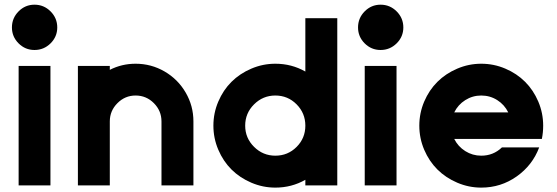

<svg xmlns="http://www.w3.org/2000/svg" viewBox="-20 -811 2435 840"><path d="M230.5 -690.9Q230.5 -650.4 201.2 -621.3Q171.9 -592.3 130.9 -592.3Q90.3 -592.3 61.3 -621.3Q32.2 -650.4 32.2 -690.9Q32.2 -731.9 61.3 -761.2Q90.3 -790.5 130.9 -790.5Q171.9 -790.5 201.2 -761.2Q230.5 -731.9 230.5 -690.9ZM61.5 0V-522.5H200.7V0Z M320.8 0V-522.5H460.4V-505.4Q512.7 -532.2 573.2 -532.2Q641.6 -532.2 700 -498.3Q758.3 -464.4 792.2 -406.2Q826.2 -348.1 826.2 -279.8V0H686.5V-279.8Q686.5 -326.2 653.3 -359.6Q620.1 -393.1 573.2 -393.1Q526.9 -393.1 493.7 -359.6Q460.4 -326.2 460.4 -279.8V0Z M1315.9 0V-24.4Q1255.9 9.8 1184.6 9.8Q1129.9 9.8 1079.6 -11.7Q1029.3 -33.2 992.9 -69.3Q956.5 -105.5 935.1 -155.8Q913.6 -206.1 913.6 -261.2Q913.6 -316.4 935.1 -366.7Q956.5 -417 992.9 -453.1Q1029.3 -489.3 1079.6 -510.7Q1129.9 -532.2 1184.6 -532.2Q1255.9 -532.2 1315.9 -498V-731.4H1455.6V0ZM1184.6 -393.1Q1130.4 -393.1 1091.6 -354.5Q1052.7 -315.9 1052.7 -261.2Q1052.7 -207 1091.6 -168.5Q1130.4 -129.9 1184.6 -129.9Q1239.3 -129.9 1277.6 -168.2Q1315.9 -206.5 1315.9 -261.2Q1315.9 -315.9 1277.6 -354.5Q1239.3 -393.1 1184.6 -393.1Z M1744.6 -690.9Q1744.6 -650.4 1715.3 -621.3Q1686 -592.3 1645 -592.3Q1604.5 -592.3 1575.4 -621.3Q1546.4 -650.4 1546.4 -690.9Q1546.4 -731.9 1575.4 -761.2Q1604.5 -790.5 1645 -790.5Q1686 -790.5 1715.3 -761.2Q1744.6 -731.9 1744.6 -690.9ZM1575.7 0V-522.5H1714.8V0Z M2356.4 -261.2Q2356.4 -231 2350.6 -203.1H1967.3Q1983.9 -169.9 2015.6 -149.9Q2047.4 -129.9 2085.4 -129.9Q2138.2 -129.9 2175.8 -166H2338.9Q2309.6 -87.9 2240.5 -39.1Q2171.4 9.8 2085.4 9.8Q2030.8 9.8 1980.5 -11.7Q1930.2 -33.2 1893.8 -69.3Q1857.4 -105.5 1835.9 -155.8Q1814.5 -206.1 1814.5 -261.2Q1814.5 -316.4 1835.9 -366.7Q1857.4 -417 1893.8 -453.1Q1930.2 -489.3 1980.5 -510.7Q2030.8 -532.2 2085.4 -532.2Q2140.6 -532.2 2190.9 -510.7Q2241.2 -489.3 2277.3 -453.1Q2313.5 -417 2335 -366.7Q2356.4 -316.4 2356.4 -261.2ZM2085.4 -393.1Q2047.4 -393.1 2015.6 -373Q1983.9 -353 1967.3 -319.3H2203.6Q2187 -353 2155.5 -373Q2124 -393.1 2085.4 -393.1Z"/></svg>

Font: Basically A Sans Serif
Style: Bold
Weight: 700
Designer: Hyung-Suk Kim
Foundry: Mental Design
Version: 1.000